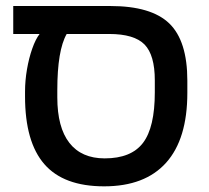

<svg xmlns="http://www.w3.org/2000/svg" viewBox="-20 -622 710 651"><path d="M64.9 -311.5Q64.9 -348.6 71.5 -387Q78.1 -425.3 89.4 -457.3Q100.6 -489.3 114.3 -506.8H24.9V-601.6H354Q492.7 -601.6 554 -542.5Q615.2 -483.4 615.2 -348.6V-307.1Q615.2 -150.9 543.5 -70.6Q471.7 9.8 333 9.8Q195.8 9.8 130.4 -65.4Q64.9 -140.6 64.9 -294.9ZM206.1 -506.8Q174.3 -451.2 174.3 -316.4V-292Q174.3 -189.9 215.3 -137.5Q256.3 -85 335 -85Q424.8 -85 464.8 -137.5Q504.9 -189.9 504.9 -309.1V-349.6Q504.9 -435.5 470 -471.2Q435.1 -506.8 350.1 -506.8Z"/></svg>

Font: Arimo Medium
Style: Regular
Weight: 500
Designer: Steve Matteson
Foundry: Monotype Imaging Inc.
Version: Version 1.33